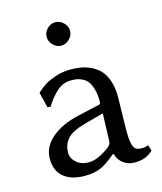

<svg xmlns="http://www.w3.org/2000/svg" viewBox="-101 -724 684 809"><g transform="rotate(-15 240.5 -319.0)"><path d="M180.4 -561.5Q165 -577.1 165 -597.2Q165 -617.2 180.4 -632.6Q195.8 -647.9 215.8 -647.9Q235.8 -647.9 251.5 -632.6Q267.1 -617.2 267.1 -597.2Q267.1 -577.1 251.5 -561.5Q235.8 -545.9 215.8 -545.9Q195.8 -545.9 180.4 -561.5ZM310.1 -225.1 225.1 -202.1Q169.4 -187 147.7 -162.6Q126 -138.2 126 -102.1Q126 -77.6 147 -59.3Q168 -41 200.2 -41Q240.2 -41 292 -80.1Q306.2 -90.8 306.2 -106ZM310.1 -47.9H306.2Q265.6 -13.7 238.3 -2Q210.9 9.8 169.9 9.8Q111.8 9.8 78.4 -17.3Q44.9 -44.4 44.9 -98.1Q44.9 -148.9 89.4 -187.5Q133.3 -225.6 210.9 -243.2L304.2 -264.2Q311 -266.6 311 -275.9Q311 -308.1 304.2 -331.3Q297.4 -354.5 288.1 -366.2Q278.8 -377.9 264.2 -384.8Q249.5 -391.6 239.3 -392.8Q229 -394 214.8 -394Q182.1 -394 155.8 -371.1Q129.4 -348.1 105 -309.1L91.8 -310.1L75.2 -377L78.1 -380.9Q96.2 -396 111.1 -406.2Q126 -416.5 158 -427.7Q189.9 -439 225.1 -439Q250 -439 271.7 -435.3Q293.5 -431.6 315.9 -420.7Q338.4 -409.7 354.2 -392.3Q370.1 -375 380.1 -345.5Q390.1 -315.9 390.1 -276.9Q390.1 -273.4 388.7 -208Q387.2 -142.6 387.2 -126Q387.2 -63 403.8 -47.9Q412.6 -40.5 433.1 -40.5Q445.3 -40.5 460 -45.9L467.8 -21Q439 9.8 388.2 9.8Q359.9 9.8 339.1 -4.9Q318.4 -19.5 310.1 -47.9Z"/></g></svg>

Font: Linux Biolinum G
Style: Regular
Weight: 400
Designer: Philipp H. Poll
Foundry: Philipp H. Poll
Version: Version 1.1.0 ; ttfautohint (v1.6)